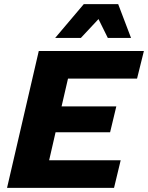

<svg xmlns="http://www.w3.org/2000/svg" viewBox="-20 -906 714 926"><path d="M14 0 167 -660H674L641 -527H308L277 -393H541L511 -268H248L217 -133H562L530 0ZM550 -886 612 -723H500L455 -814L370 -723H246L384 -886Z"/></svg>

Font: Kantumruy Pro
Style: Italic
Weight: 400
Italic angle: -13°
Designer: Sovichet Tep
Foundry: Sovichet Tep
Version: Version 1.002